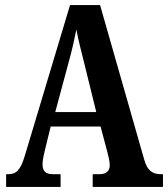

<svg xmlns="http://www.w3.org/2000/svg" viewBox="-20 -734 660 754"><path d="M4 0H218V-50H186C157 -50 147 -65 147 -89C147 -107 154 -135 158 -151L179 -237H375L401 -139C405 -124 411 -101 411 -85C411 -61 395 -50 372 -50H344V0H620V-50H611C579 -50 559 -64 547 -105L373 -714H255L78 -124C60 -63 42 -50 13 -50H4ZM197 -294 250 -491C262 -534 272 -578 280 -618C287 -578 299 -534 311 -485L358 -294Z"/></svg>

Font: Noto Serif Lao ExtraCondensed
Style: Bold
Weight: 700
Width: 2
Designer: Monotype Design Team
Foundry: Monotype Imaging Inc.
Version: Version 2.003